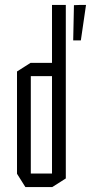

<svg xmlns="http://www.w3.org/2000/svg" viewBox="-20 -759 402 779"><path d="M246 -451 191 -504V-739H247V-451ZM105 -450V-504H204L247 -451V-450ZM83 0 49 -54V-55H191V0ZM49 -55V-469L104 -504H105V-55ZM191 0V-450H247V-35L192 0ZM277 -595 280 -738 305 -739H329L308 -595Z"/></svg>

Font: Foldit Thin Light
Style: Regular
Weight: 300
Version: Version 1.003